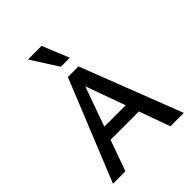

<svg xmlns="http://www.w3.org/2000/svg" viewBox="-250 -1042 1177 1177"><g transform="rotate(-45 339.0 -453.5)"><path d="M530 0 313 -601H355L140 0H32L299 -658H391L646 0ZM150 -201 181 -285H469L514 -201ZM313 -733 202 -907H320L391 -733Z"/></g></svg>

Font: Ysabeau Office SemiBold
Style: Regular
Weight: 600
Designer: Christian Thalmann (Catharsis Fonts)
Version: Version 2.001;gftools[0.9.30]; featfreeze: tnum,lnum,ss02